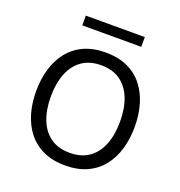

<svg xmlns="http://www.w3.org/2000/svg" viewBox="-149 -974 1040 1107"><g transform="rotate(20 371.0 -420.5)"><path d="M371.1 -687Q293.5 -687 236.5 -660.5Q179.4 -634 142.2 -586.5Q105 -539.1 86.7 -476.3Q68.4 -413.6 68.4 -340.6Q68.4 -267.8 86.7 -205Q105 -142.1 142.3 -94.8Q179.7 -47.6 236.7 -21.1Q293.7 5.4 371.1 5.4Q448.5 5.4 505.5 -21.1Q562.5 -47.6 599.6 -94.8Q636.7 -142.1 655 -205Q673.3 -267.8 673.3 -340.6Q673.3 -413.6 655.2 -476.3Q637 -539.1 599.9 -586.5Q562.7 -634 505.7 -660.5Q448.7 -687 371.1 -687ZM371.1 -609.1Q441.4 -609.1 488.6 -575.7Q535.9 -542.2 559.7 -481.9Q583.5 -421.6 583.5 -340.6Q583.5 -259.5 559.8 -199.2Q536.1 -138.9 489 -105.5Q441.9 -72 371.1 -72Q300.5 -72 253.3 -105.5Q206.1 -138.9 182.4 -199.2Q158.7 -259.5 158.7 -340.6Q158.7 -421.6 182.5 -481.9Q206.3 -542.2 253.5 -575.7Q300.8 -609.1 371.1 -609.1ZM550.8 -847.4H189V-787.6H550.8Z"/></g></svg>

Font: Estedad-FD-VF Thin
Style: Regular
Weight: 100
Designer: Amin Abedi
Version: Version 5.0